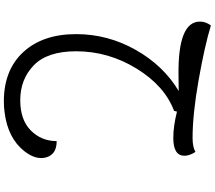

<svg xmlns="http://www.w3.org/2000/svg" viewBox="-79 -561 1114 996"><g transform="rotate(90 478.0 -63.0)"><path d="M506 474Q343 474 250 373Q157 272 157 99Q157 -65 238.5 -209.5Q320 -354 452 -433L367 -432Q92 -429 92 -543Q92 -573 112 -600Q221 -567 397 -536Q573 -505 696 -505Q743 -505 768 -520Q788 -489 788 -463Q788 -405 696 -405Q635 -405 559 -424L555 -409Q425 -360 335.5 -214Q246 -68 246 99Q246 248 318.5 318.5Q391 389 500 389Q602 389 657 334Q712 279 712 200Q780 200 796 253Q812 307 764 368Q697 453 564 470Q536 474 506 474Z"/></g></svg>

Font: Lemonada Light
Style: Regular
Weight: 300
Designer: Mohamed Gaber (Arabic), Eduardo Tunni (Latin)
Foundry: Kief Type Foundry
Version: Version 4.004